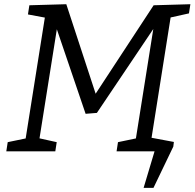

<svg xmlns="http://www.w3.org/2000/svg" viewBox="-20 -718 923 911"><path d="M876.6 -654.5 777.7 -632.5 791.7 -648.9 696.7 -49.2 689.4 -63.5 779.7 -43.5 773 0H533.1L539.8 -43.5L640.5 -64.5L622.4 -45.8L711.7 -607.7L724.1 -605.3L439.7 -182.3L386.2 -178L240 -607.7L254.4 -608.7L165.5 -49.2L158.8 -63.5L249.1 -43.5L242.4 0H9.9L16.6 -43.5L116.6 -64.2L99.9 -49.2L194.8 -647.2L205.5 -632.2L112.6 -649.5L119.3 -693L294.6 -698L438.4 -259.4H424.7L709 -693L883.3 -698ZM662.2 -71.2 805 -44.5 802.3 -22.4 708.2 173.4H661.4L715.7 -8L731.1 0H652.1Z"/></svg>

Font: Bitter Thin
Style: Italic
Weight: 100
Italic angle: -9°
Designer: Sol Matas, and Bitter project Authors
Foundry: Sol Matas
Version: Version 2.002